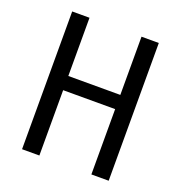

<svg xmlns="http://www.w3.org/2000/svg" viewBox="-128 -816 871 925"><g transform="rotate(20 307.5 -353.0)"><path d="M441 0V-334.9H174.4V0H85.6V-706.2H174.4V-407.7H441V-706.2H529.7V0Z"/></g></svg>

Font: FiraCode Nerd Font
Style: Regular
Weight: 400
Designer: Carrois Corporate, Edenspiekermann AG, Nikita Prokopov
Foundry: Carrois Corporate, Edenspiekermann AG, Nikita Prokopov
Version: Version 6.002;Nerd Fonts 2.1.0